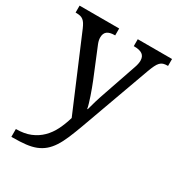

<svg xmlns="http://www.w3.org/2000/svg" viewBox="-183 -653 932 1009"><g transform="rotate(30 282.5 -148.0)"><path d="M564.9 -536.1V-494.1H562Q547.4 -494.1 536.9 -491Q526.4 -487.8 517.8 -479Q509.3 -470.2 502 -455.1Q494.6 -439.9 485.8 -416L334 3.9Q316.4 52.2 300.8 88.9Q285.2 125.5 268.1 151.6Q251 177.7 230.7 194.8Q210.4 211.9 184.6 222.2Q158.7 232.4 125 236.3Q91.3 240.2 46.9 240.2H38.1V192.9Q88.9 192.9 125.5 177.7Q162.1 162.6 188.7 136.2Q215.3 109.9 233.2 74Q251 38.1 263.2 -3.9L78.1 -440.9Q71.3 -456.5 64.9 -466.6Q58.6 -476.6 50.5 -482.9Q42.5 -489.3 32 -491.7Q21.5 -494.1 6.8 -494.1H3.9V-536.1H244.1V-494.1H241.2Q210.9 -494.1 196 -482.4Q181.2 -470.7 181.2 -445.8Q181.2 -437.5 182.9 -429Q184.6 -420.4 189 -409.2L262.2 -231Q269 -213.9 276.6 -193.6Q284.2 -173.3 290.8 -153.6Q297.4 -133.8 302.7 -116.2Q308.1 -98.6 310.1 -85.9H313Q318.4 -107.9 327.9 -139.4Q337.4 -170.9 350.1 -207L417 -401.9Q421.4 -414.1 423.6 -425.3Q425.8 -436.5 425.8 -444.8Q425.8 -470.7 409.4 -482.4Q393.1 -494.1 359.9 -494.1H356.9V-536.1Z"/></g></svg>

Font: Droid Serif
Style: Regular
Weight: 400
Designer: Monotype Design team
Foundry: Monotype Imaging Inc.
Version: Version 1.03